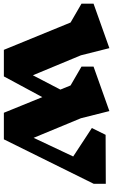

<svg xmlns="http://www.w3.org/2000/svg" viewBox="182 -790 600 1019"><g transform="rotate(90 482.5 -281.0)"><path d="M949 -478 713 -1H572L489 -205L379 -1H238L93 -355L-7 -413V-477L229 -561L267 -410L373 -155L449 -301L427 -355L327 -413V-477L563 -561L601 -410L705 -159L804 -369L653 -468L689 -541L949 -542Z"/></g></svg>

Font: Inknut Antiqua ExtraBold
Style: Regular
Weight: 800
Designer: Claus Eggers Sørensen
Foundry: Claus Eggers Sørensen
Version: Version 1.003; ttfautohint (v1.8.2) -l 8 -r 50 -G 200 -x 14 